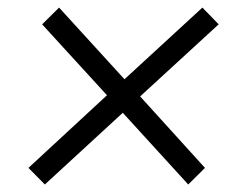

<svg xmlns="http://www.w3.org/2000/svg" viewBox="-20 -539 640 509"><path d="M98.9 -49.9 55.4 -93.9 263.6 -286.5 91.7 -474.5 136.6 -518.9 310 -328.9 516.6 -518.9 559.7 -474.5 351.5 -283.4 523.4 -93.9 479 -49.9 305.5 -240Z"/></svg>

Font: Nunito Sans 12pt ExtraLight
Style: Italic
Weight: 200
Italic angle: -9°
Designer: Vernon Adams
Foundry: Vernon Adams
Version: Version 3.101;gftools[0.9.27]